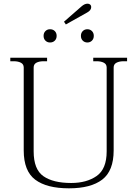

<svg xmlns="http://www.w3.org/2000/svg" viewBox="-20 -1014 747 1044"><path d="M328 -896 423 -979Q440 -994 456 -994Q465 -994 470.5 -989Q476 -984 476 -976Q476 -958 454 -946L338 -881ZM217 -819Q217 -835 227 -845Q237 -855 252 -855Q268 -855 278 -845Q288 -835 288 -819Q288 -803 278 -793Q268 -783 252 -783Q237 -783 227 -793Q217 -803 217 -819ZM420 -819Q420 -835 430 -845Q440 -855 455 -855Q470 -855 480 -845Q490 -835 490 -819Q490 -803 480 -793Q470 -783 455 -783Q440 -783 430 -793Q420 -803 420 -819ZM109 -196V-647Q109 -665 93.5 -673Q78 -681 55 -681H36V-700H236V-681H217Q193 -681 178 -673Q163 -665 163 -647V-191Q163 -93 216 -56Q269 -19 367 -19Q451 -19 505.5 -57Q560 -95 560 -191V-647Q560 -665 544.5 -673Q529 -681 506 -681H487V-700H671V-681H652Q629 -681 613.5 -673Q598 -665 598 -647V-196Q598 -85 536 -37.5Q474 10 355 10Q234 10 171.5 -37Q109 -84 109 -196Z"/></svg>

Font: Taviraj ExtraLight
Style: Regular
Weight: 200
Designer: Katatrad Team
Foundry: CadsonDemak
Version: Version 1.030